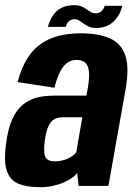

<svg xmlns="http://www.w3.org/2000/svg" viewBox="-27 -734 533 758"><path d="M130.5 5Q157 5 180.8 0Q204.5 -5 224 -13.5Q243.5 -22 257.2 -31.8Q271 -41.5 277.5 -51.5L283.5 0H401L468.5 -379.5Q484 -466 468 -514.2Q452 -562.5 407.2 -582.5Q362.5 -602.5 291 -602.5Q246 -602.5 207.8 -593.2Q169.5 -584 137.5 -563Q105.5 -542 81.5 -504.5Q57.5 -467 42.5 -410L188 -387.5Q199 -431.5 212.8 -455.5Q226.5 -479.5 242.2 -488.5Q258 -497.5 274.5 -497.5Q295.5 -497.5 308.2 -487.8Q321 -478 324 -453Q327 -428 319 -383L314 -356.5H184.5Q157.5 -356.5 132 -351.8Q106.5 -347 84.5 -335Q62.5 -323 45.2 -302.5Q28 -282 16 -250.2Q4 -218.5 -2 -174Q-13 -100 -0.8 -61.5Q11.5 -23 45 -9Q78.5 5 130.5 5ZM188 -97Q172 -97 161.5 -103.5Q151 -110 148.2 -128.5Q145.5 -147 150.5 -183.5Q154.5 -212 161.5 -229.5Q168.5 -247 177.8 -255.8Q187 -264.5 198.2 -267.8Q209.5 -271 222.5 -271H298L274 -132.5Q266.5 -123 253.5 -114.8Q240.5 -106.5 223.5 -101.8Q206.5 -97 188 -97ZM352 -623.5Q379 -623.5 397.8 -632.8Q416.5 -642 428.2 -656Q440 -670 446.8 -684.8Q453.5 -699.5 455.5 -711H386.5Q385 -705.5 380.5 -698.2Q376 -691 368.5 -686.2Q361 -681.5 351.5 -681.5Q341 -681.5 332.2 -686.2Q323.5 -691 314.5 -697.5Q305.5 -704 294 -708.8Q282.5 -713.5 266.5 -713.5Q239.5 -713.5 220.2 -705Q201 -696.5 189.5 -682.8Q178 -669 171.5 -654.5Q165 -640 162 -628H232.5Q234 -634 237.8 -641.2Q241.5 -648.5 249 -653.2Q256.5 -658 268 -658Q277.5 -658 285.5 -652.8Q293.5 -647.5 303 -640.8Q312.5 -634 324 -628.8Q335.5 -623.5 352 -623.5Z"/></svg>

Font: Anybody Condensed
Style: Bold Italic
Weight: 700
Width: 3
Italic angle: -10°
Version: Version 1.113;gftools[0.9.25]